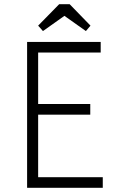

<svg xmlns="http://www.w3.org/2000/svg" viewBox="-20 -901 580 921"><path d="M110 -700H463V-649H163V-402H413V-351H163V-51H473V0H110ZM314 -881 414 -778 392 -752 289 -825 186 -752 163 -778 264 -881Z"/></svg>

Font: Tilda Sans Light
Style: Regular
Weight: 300
Designer: ParaType Ltd
Foundry: ParaType Ltd
Version: Version 1.009